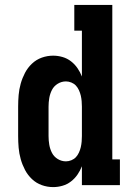

<svg xmlns="http://www.w3.org/2000/svg" viewBox="-20 -755 540 783"><path d="M197 8Q173 8 150.5 0Q128 -8 110.5 -24.5Q93 -41 82 -62Q71 -83 64.5 -106Q58 -129 56 -152.5Q54 -176 54 -200V-320Q54 -344 56 -367.5Q58 -391 64.5 -414Q71 -437 82 -458Q93 -479 110.5 -495.5Q128 -512 150.5 -520Q173 -528 197 -528Q216 -528 235 -522.5Q254 -517 269.5 -505Q285 -493 296 -477Q307 -461 314 -443V-630H283V-735H438V-105H469V0H314V-77Q307 -59 296 -43Q285 -27 269.5 -15Q254 -3 235 2.5Q216 8 197 8ZM249 -97Q260 -97 271 -101.5Q282 -106 289.5 -114Q297 -122 302 -133Q307 -144 309.5 -155Q312 -166 313 -177.5Q314 -189 314 -200V-320Q314 -331 313 -342.5Q312 -354 309.5 -365Q307 -376 302 -387Q297 -398 289.5 -406Q282 -414 271 -418.5Q260 -423 249 -423Q231 -423 215.5 -413.5Q200 -404 192 -388.5Q184 -373 181 -355.5Q178 -338 178 -320V-200Q178 -182 181 -164.5Q184 -147 192 -131.5Q200 -116 215.5 -106.5Q231 -97 249 -97Z"/></svg>

Font: Iosevka Curly Slab Extrabold
Style: Regular
Weight: 800
Monospace: yes
Designer: Belleve Invis
Foundry: Belleve Invis
Version: Version 22.1.2; ttfautohint (v1.8.4)